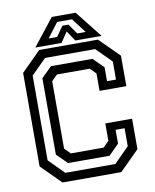

<svg xmlns="http://www.w3.org/2000/svg" viewBox="-93 -929 808 999"><g transform="rotate(-10 311.0 -429.0)"><path d="M155.5 0 52.5 -103V-597L155.5 -700H466L569.5 -597V-436H428V-528L397.5 -558.5H224.5L194 -528V-172L224.5 -141.5H397.5L428 -172V-264H569.5V-103L466 0ZM178.5 -47H443L522.5 -127V-222H475V-149L420.5 -94.5H201.5L146.5 -149V-552.5L201.5 -606.5H420.5L475 -552.5V-479H522.5V-574.5L443 -654H178.5L99 -574.5V-127ZM250 -858H376L488 -716H349.5L313 -770L276.5 -716H138ZM273 -827.5 214.5 -750.5H259L296.5 -803.5H328.5L365.5 -750.5H410L351.5 -827.5Z"/></g></svg>

Font: Tourney Medium
Style: Regular
Weight: 500
Designer: Tyler Finck
Foundry: Etcetera Type Co
Version: Version 1.015